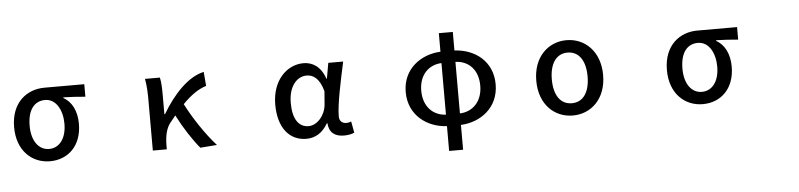

<svg xmlns="http://www.w3.org/2000/svg" viewBox="-50 -961 6099 1465"><g transform="rotate(-5 3000.0 -229.0)"><path d="M299 35C438 35 543 -63 543 -231C543 -328 506 -401 442 -437V-442C502 -441 549 -437 610 -432V-528H305C172 -528 48 -439 48 -247C48 -65 163 35 299 35ZM167 -247C167 -375 223 -434 301 -434C386 -434 433 -344 433 -241C433 -128 379 -59 300 -59C222 -59 167 -130 167 -247Z M1087 -372V22H1194V-8C1195 -83 1207 -140 1243 -183C1256 -200 1269 -215 1281 -230C1332 -130 1397 -31 1450 32L1578 22C1498 -66 1408 -201 1353 -310C1418 -377 1476 -416 1535 -434L1526 -542C1404 -516 1289 -391 1204 -247H1199V-397C1199 -447 1197 -497 1189 -528H1075C1085 -476 1087 -416 1087 -372Z M2263 35C2332 35 2388 0 2428 -70H2432C2437 4 2482 35 2551 35C2587 35 2613 28 2630 20L2614 -67C2602 -62 2589 -59 2577 -59C2546 -59 2523 -77 2523 -114C2523 -209 2563 -389 2593 -528H2479L2458 -409H2454C2422 -505 2357 -542 2290 -542C2163 -542 2048 -432 2048 -246C2048 -65 2135 35 2263 35ZM2167 -247C2167 -381 2235 -446 2305 -446C2354 -446 2403 -418 2431 -315L2423 -214C2416 -130 2353 -60 2288 -60C2212 -60 2167 -125 2167 -247Z M3339 32V222H3446V32C3597 25 3737 -75 3737 -254C3737 -432 3600 -531 3446 -538V-680H3339V-538C3189 -531 3048 -432 3048 -254C3048 -75 3189 25 3339 32ZM3167 -254C3167 -375 3241 -447 3339 -451V-56C3241 -60 3167 -132 3167 -254ZM3446 -56V-451C3548 -447 3619 -375 3619 -254C3619 -132 3544 -60 3446 -56Z M4304 35C4442 35 4560 -69 4560 -253C4560 -437 4442 -542 4304 -542C4165 -542 4048 -437 4048 -253C4048 -69 4165 35 4304 35ZM4167 -253C4167 -370 4215 -447 4304 -447C4393 -447 4441 -370 4441 -253C4441 -135 4393 -59 4304 -59C4215 -59 4167 -135 4167 -253Z M5299 35C5438 35 5543 -63 5543 -231C5543 -328 5506 -401 5442 -437V-442C5502 -441 5549 -437 5610 -432V-528H5305C5172 -528 5048 -439 5048 -247C5048 -65 5163 35 5299 35ZM5167 -247C5167 -375 5223 -434 5301 -434C5386 -434 5433 -344 5433 -241C5433 -128 5379 -59 5300 -59C5222 -59 5167 -130 5167 -247Z"/></g></svg>

Font: コーポレート・ロゴ ver3 Medium
Style: Regular
Weight: 500
Designer: [KANA_main] LOGOTYPE.JP [Source Han Sans] Ryoko NISHIZUKA 西塚涼子 (kana, bopomofo & ideographs); Paul D. Hunt (Latin, Greek
Version: Version 12.001;FEAKit 1.0